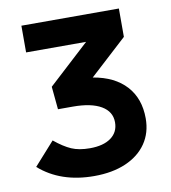

<svg xmlns="http://www.w3.org/2000/svg" viewBox="-80 -762 746 840"><g transform="rotate(-10 293.0 -341.5)"><path d="M271.5 9.8Q122.6 9.8 27.8 -73.7L118.7 -175.3Q159.2 -142.1 192.4 -127.7Q225.6 -113.3 273.9 -113.3Q334 -113.3 367.7 -137.9Q401.4 -162.6 401.4 -206.1Q401.4 -253.9 357.2 -279.8Q313 -305.7 231.4 -305.7H165.5L155.8 -407.2L337.9 -574.7H71.3V-693.4H504.4V-567.4L339.4 -416Q434.6 -399.9 485.6 -344Q536.6 -288.1 536.6 -199.7Q536.6 -136.2 504.4 -89.1Q472.2 -42 412.6 -16.1Q353 9.8 271.5 9.8Z"/></g></svg>

Font: Cascadia Code PL
Style: Bold
Weight: 700
Monospace: yes
Designer: Aaron Bell
Foundry: Saja Typeworks
Version: Version 2404.023; ttfautohint (v1.8.4)